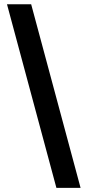

<svg xmlns="http://www.w3.org/2000/svg" viewBox="-20 -782 415 911"><path d="M247.6 109.4 13.2 -761.7H127.9L362.3 109.4Z"/></svg>

Font: V-Inter
Style: SemiBold-600
Weight: 600
Designer: Rasmus Andersson
Foundry: rsms
Version: Version 4.000;git-4146feb